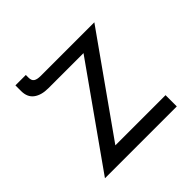

<svg xmlns="http://www.w3.org/2000/svg" viewBox="-124 -545 652 652"><g transform="rotate(-45 202.0 -219.0)"><path d="M371 0H26L275 -352H106Q73 -352 53.5 -366.5Q34 -381 34 -411V-438H84V-425Q84 -411 92 -405.5Q100 -400 117 -400H375L130 -54H371Z"/></g></svg>

Font: Josefin Sans
Style: Regular
Weight: 400
Designer: Santiago Orozco
Foundry: Typemade
Version: Version 1.0